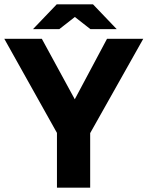

<svg xmlns="http://www.w3.org/2000/svg" viewBox="-22 -870 684 890"><path d="M261 -220 -2 -690H172L361 -343ZM242 0V-381H396V0ZM378 -221 289 -343 474 -690H642ZM397 -735 250 -850H409L519 -735ZM131 -735 241 -850H400L253 -735Z"/></svg>

Font: Radio Canada Big
Style: Bold
Weight: 700
Designer: Étienne Aubert Bonn
Foundry: Coppers and Brasses
Version: Version 1.001